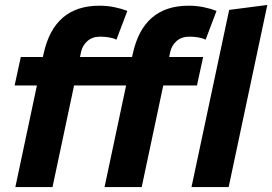

<svg xmlns="http://www.w3.org/2000/svg" viewBox="-20 -755 1099 775"><path d="M42 0 129 -410H39L64 -525H153L156 -538Q198 -732 381 -732Q413 -732 442 -726Q471 -720 494 -711L450 -595Q435 -602 418 -604.5Q401 -607 384 -607Q353 -607 333 -589.5Q313 -572 307 -545L303 -525H513L516 -538Q558 -732 741 -732Q773 -732 802 -726Q831 -720 854 -711L810 -595Q795 -602 778 -604.5Q761 -607 744 -607Q713 -607 693 -589.5Q673 -572 667 -545L663 -525H800L775 -410H639L552 0H402L489 -410H279L192 0ZM753 0 905 -715 1059 -735 903 0Z"/></svg>

Font: Radio Canada
Style: Bold Italic
Weight: 700
Italic angle: -12°
Designer: Charles Daoud, Etienne Aubert Bonn, Alexandre Saumier Demers, Jacques Le Bailly
Foundry: Radio-Canada
Version: Version 2.104; ttfautohint (v1.8.4.7-5d5b);gftools[0.9.28.de